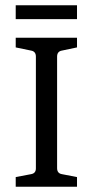

<svg xmlns="http://www.w3.org/2000/svg" viewBox="-20 -713 354 733"><path d="M274 -532 217 -520Q198 -517 198 -497V-71Q198 -51 217 -48L274 -37V0H40V-37L98 -48Q117 -51 117 -70V-497Q117 -517 98 -520L40 -532V-569H274ZM40 -693H274V-640H40Z"/></svg>

Font: Rasa
Style: Regular
Weight: 400
Designer: Anna Giedrys (Yrsa+Rasa design), David Brezina (Yrsa art-direction, Rasa art-direction, design)
Foundry: Rosetta Type Foundry
Version: Version 2.004